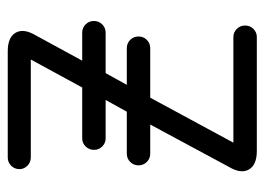

<svg xmlns="http://www.w3.org/2000/svg" viewBox="-116 -584 699 508"><g transform="rotate(-90 234.0 -329.5)"><path d="M82 -282Q69 -282 60 -291Q51 -300 51 -313Q51 -326 60 -335Q69 -344 82 -344H193L224 -400H122Q110 -400 101 -409Q92 -418 92 -431Q92 -444 101 -453Q110 -462 122 -462H257L331 -598H72Q59 -598 50 -607Q41 -616 41 -628Q41 -641 50 -650Q59 -659 72 -659H353Q390 -659 402 -638Q414 -617 395 -585L328 -462H402Q415 -462 424 -453Q433 -444 433 -431Q433 -418 424 -409Q415 -400 402 -400H295L264 -344H361Q374 -344 383 -335Q392 -326 392 -313Q392 -300 383 -291Q374 -282 361 -282H230L111 -62H391Q403 -62 412 -53Q421 -44 421 -31Q421 -18 412 -9Q403 0 391 0H89Q52 0 40 -21Q28 -42 47 -74L159 -282Z"/></g></svg>

Font: Libertine Sup Medium
Style: Regular
Weight: 500
Designer: Bastien Sozeau
Foundry: NBR — Bastien Sozeau
Version: Version 2.003; ttfautohint (v1.8.4.7-5d5b);gftools[0.9.33]